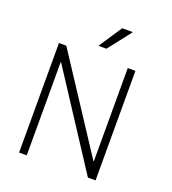

<svg xmlns="http://www.w3.org/2000/svg" viewBox="-158 -1012 1010 1130"><g transform="rotate(20 347.0 -447.5)"><path d="M316 -750H366L477 -892V-895H412L316 -750ZM523 0H571V-686H523V-103H520L138 -686H92V0H140V-583H143L523 0Z"/></g></svg>

Font: ChivoLight
Style: Regular
Weight: 300
Designer: Hector Gatti
Foundry: Omnibus-Type
Version: Version 1.004;PS 001.004;hotconv 1.0.88;makeotf.lib2.5.64775